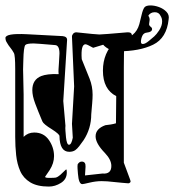

<svg xmlns="http://www.w3.org/2000/svg" viewBox="-20 -686 642 707"><path d="M160 1Q117 1 91.5 -14.5Q66 -30 54.5 -56Q43 -82 39.5 -114.5Q36 -147 36 -182V-432Q36 -483 31 -491Q25 -502 18 -510.5Q11 -519 6 -528Q2 -534 1 -538.5Q0 -543 0 -546Q0 -564 79 -560L211 -553Q228 -551 227 -538L213 -314L221 -223Q220 -215 221 -204Q222 -193 223 -180Q226 -153 234 -153Q243 -153 248 -179L245 -230L253 -368L245 -551Q245 -557 249.5 -562Q254 -567 261 -567Q298 -563 319.5 -561Q341 -559 346 -559Q351 -559 377 -561Q403 -563 449 -567H452Q466 -567 466 -554Q466 -552 465 -551Q440 -517 438 -510Q437 -507 436.5 -489Q436 -471 436 -438V-87L459 -25Q462 -18 460 -15Q457 -11 452 -11Q442 -12 428.5 -13Q415 -14 398 -16Q374 -19 354 -19Q333 -19 310 -13.5Q287 -8 283 -8Q270 -8 267 -46Q266 -57 265.5 -66Q265 -75 266 -81Q272 -91 281 -91Q296 -91 295 -72L293 -40L357 -47Q390 -44 390 -75Q390 -98 366 -123Q332 -158 332 -184Q332 -212 368 -225Q377 -226 387 -227.5Q397 -229 407 -232L408 -332Q359 -357 359 -426Q359 -492 405 -535L323 -510Q300 -523 295 -523Q277 -523 281 -468Q288 -450 295.5 -432Q303 -414 310 -396Q321 -368 321 -337Q321 -324 319.5 -306Q318 -288 316 -265Q316 -213 288 -170Q279 -157 271.5 -147.5Q264 -138 257 -133Q248 -127 235 -127Q200 -127 199 -185Q199 -192 171 -210Q140 -229 136 -239Q120 -277 109.5 -305Q99 -333 99 -354Q99 -393 132 -406Q142 -410 158 -412Q174 -414 196 -413Q195 -421 195.5 -430.5Q196 -440 197 -453L199 -489Q199 -519 183 -520Q113 -526 104 -526Q78 -526 73 -520Q67 -511 66 -466Q66 -459 65.5 -449.5Q65 -440 65 -430Q65 -420 65.5 -408.5Q66 -397 66 -384L67 -338V-182Q83 -198 106 -198Q141 -198 160 -170.5Q179 -143 179 -111Q179 -85 163 -60L146 -35Q146 -31 160 -31Q182 -31 185 -32Q193 -34 202 -42Q211 -50 222 -61Q223 -62 224 -62Q226 -62 226 -51Q226 -26 204.5 -12.5Q183 1 160 1ZM414 -497Q396 -497 379.5 -506Q363 -515 354 -529Q350 -534 349 -539.5Q348 -545 348 -549Q348 -554 353.5 -557.5Q359 -561 363 -559Q365 -558 372.5 -554.5Q380 -551 390 -548Q401 -544 413 -544Q451 -544 468.5 -558Q486 -572 493 -597Q497 -612 501.5 -631.5Q506 -651 512 -659Q518 -666 534 -666Q549 -666 565.5 -660Q582 -654 593 -642.5Q604 -631 601 -615Q594 -546 544 -521.5Q494 -497 414 -497ZM506 -524Q515 -524 529 -536Q540 -545 548 -552Q556 -559 566 -574Q577 -591 577 -607Q577 -619 571 -628Q565 -641 550 -641Q534 -641 526 -628Q531 -622 531 -613Q531 -609 530 -605Q529 -601 529 -597Q529 -592 534 -588Q540 -584 540 -579Q540 -568 521 -566Q509 -565 504 -554Q499 -543 499 -532Q499 -524 506 -524Z"/></svg>

Font: Moo Lah Lah
Style: Regular
Weight: 400
Designer: Robert E. Leuschke
Foundry: Robert E. Leuschke
Version: Version 1.010; ttfautohint (v1.8.3)